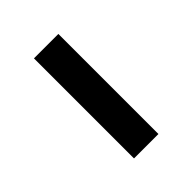

<svg xmlns="http://www.w3.org/2000/svg" viewBox="16 -498 475 475"><g transform="rotate(45 253.5 -260.5)"><path d="M79.1 -303.2H429.2V-217.8H79.1Z"/></g></svg>

Font: Oakes Grotesk
Style: SemiBold
Weight: 600
Designer: Samuel Oakes
Foundry: Samuel Oakes
Version: Version 1.0 | wf-rip DC20170320